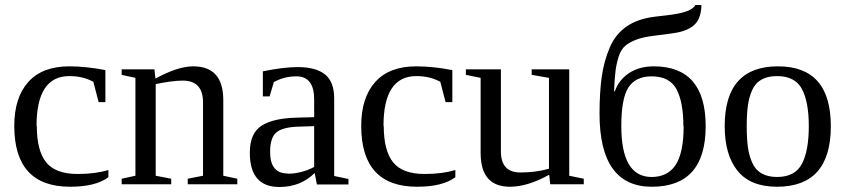

<svg xmlns="http://www.w3.org/2000/svg" viewBox="-20 -736 3377 767"><path d="M126 -233H127Q127 -134 164.5 -87.5Q202 -41 290 -41Q362 -41 413 -57V-28Q362 10 260 10Q37 10 37 -233Q37 -346 93 -408.5Q149 -471 257 -471Q323 -471 401 -456V-328H374L353 -409Q312 -432 257 -432Q126 -432 126 -233Z M791 -327Q791 -414 710 -414Q669 -414 602 -400V-34L664 -22V0H466V-22L521 -34V-425L466 -437V-459H597L601 -422Q690 -471 752 -471Q872 -471 872 -336V-34L928 -22V0H730V-22L791 -34Z M1235 -340V-339Q1235 -431 1164 -431Q1115 -431 1074 -408L1057 -351H1030V-451Q1112 -468 1169 -468Q1242 -468 1278.5 -438.5Q1315 -409 1315 -343V-33L1372 -21V1H1246L1237 -45Q1181 11 1096 11Q978 11 978 -126Q978 -204 1025 -234Q1072 -264 1166 -266L1235 -268ZM1129 -43V-42Q1183 -42 1235 -69V-232L1171 -230Q1109 -228 1084 -207Q1059 -186 1059 -129Q1059 -43 1129 -43Z M1512 -233H1513Q1513 -134 1550.5 -87.5Q1588 -41 1676 -41Q1748 -41 1799 -57V-28Q1748 10 1646 10Q1423 10 1423 -233Q1423 -346 1479 -408.5Q1535 -471 1643 -471Q1709 -471 1787 -456V-328H1760L1739 -409Q1698 -432 1643 -432Q1512 -432 1512 -233Z M2174 -37H2172Q2087 10 2017 10Q1900 10 1900 -125V-425L1841 -437V-459H1981V-131Q1981 -47 2059 -47Q2121 -47 2173 -62V-425L2104 -437V-459H2254V-34L2312 -22V0H2178Z M2592 -471H2591Q2799 -471 2799 -232Q2799 10 2584 10Q2375 10 2375 -282Q2375 -368 2384 -430.5Q2393 -493 2416 -546.5Q2439 -600 2483.5 -630.5Q2528 -661 2594 -669Q2677 -678 2699 -684Q2747 -695 2758 -716H2782Q2781 -662 2754 -637Q2727 -612 2674 -604Q2668 -603 2639 -599Q2610 -595 2591 -593Q2550 -588 2523 -578Q2496 -568 2478.5 -553.5Q2461 -539 2452 -511.5Q2443 -484 2439 -453.5Q2435 -423 2433 -371H2436Q2452 -417 2493 -444Q2534 -471 2592 -471ZM2711 -232 2710 -231Q2710 -328 2682.5 -379.5Q2655 -431 2583 -431Q2519 -431 2490 -386Q2462 -342 2462 -232Q2462 -29 2583 -29Q2647 -29 2679 -77Q2711 -126 2711 -232Z M3088 -471Q3299 -471 3299 -232Q3299 10 3084 10Q2978 10 2926.5 -53.5Q2875 -117 2875 -232Q2875 -471 3088 -471ZM3211 -232Q3211 -329 3183.5 -380.5Q3156 -432 3084 -432Q3047 -432 3022 -418Q2997 -404 2984.5 -375.5Q2972 -347 2967.5 -313.5Q2963 -280 2963 -232Q2963 -183 2967.5 -149.5Q2972 -116 2984.5 -87Q2997 -58 3022 -43.5Q3047 -29 3084 -29Q3156 -29 3183.5 -81.5Q3211 -134 3211 -232Z"/></svg>

Font: Libra Serif Modern
Style: Regular
Weight: 400
Designer: Stefan Peev, Context Ltd
Foundry: Stefan Peev, Context Ltd
Version: Version 1.000